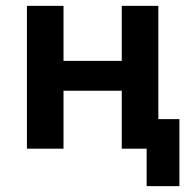

<svg xmlns="http://www.w3.org/2000/svg" viewBox="-20 -508 652 656"><path d="M72 0V-488H197V-300H396V-488H521V-101H593V128H481V0H396V-198H197V0Z"/></svg>

Font: Cantarell
Style: Bold
Weight: 700
Designer: Dave Crossland, Nikolaus Waxweiler, Florian Fecher, Jacques Le Bailly, Eben Sorkin, Alexei Vanyashin, Alexios Zavras, Em
Version: Version 0.303